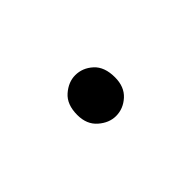

<svg xmlns="http://www.w3.org/2000/svg" viewBox="-25 -452 259 259"><g transform="rotate(-45 104.0 -323.0)"><path d="M104 -284Q91 -284 79.5 -294Q68 -304 68 -322Q68 -342 79.5 -352Q91 -362 104 -362Q118 -362 129 -352Q140 -342 140 -322Q140 -304 129 -294Q118 -284 104 -284Z"/></g></svg>

Font: Source Sans Variable
Style: Regular
Weight: 200
Designer: Paul D. Hunt
Foundry: Adobe Systems Incorporated
Version: Version 3.006;hotconv 1.0.111;makeotfexe 2.5.65597